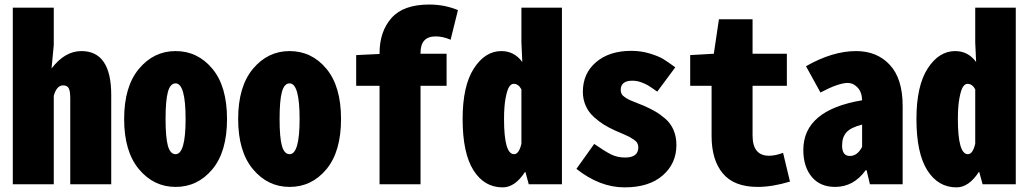

<svg xmlns="http://www.w3.org/2000/svg" viewBox="-20 -808 4515 842"><path d="M36.1 0V-774.4H215.8V-610.4L206.1 -507.8Q264.6 -584 336.9 -584Q467.8 -584 467.8 -391.6V0H288.1V-376Q288.1 -409.2 281.2 -421.4Q274.4 -433.6 256.8 -433.6Q228.5 -433.6 215.8 -387.7V0Z M750 11.7Q654.3 11.7 589.4 -65.9Q524.4 -143.6 524.4 -286.1Q524.4 -428.7 589.4 -506.3Q654.3 -584 750 -584Q846.7 -584 911.1 -506.8Q975.6 -429.7 975.6 -286.1Q975.6 -142.6 911.1 -65.4Q846.7 11.7 750 11.7ZM750 -131.8Q793.9 -131.8 793.9 -286.1Q793.9 -442.4 750 -442.4Q726.6 -442.4 716.3 -404.8Q706.1 -367.2 706.1 -286.1Q706.1 -205.1 716.3 -168.5Q726.6 -131.8 750 -131.8Z M1250 11.7Q1154.3 11.7 1089.4 -65.9Q1024.4 -143.6 1024.4 -286.1Q1024.4 -428.7 1089.4 -506.3Q1154.3 -584 1250 -584Q1346.7 -584 1411.1 -506.8Q1475.6 -429.7 1475.6 -286.1Q1475.6 -142.6 1411.1 -65.4Q1346.7 11.7 1250 11.7ZM1250 -131.8Q1293.9 -131.8 1293.9 -286.1Q1293.9 -442.4 1250 -442.4Q1226.6 -442.4 1216.3 -404.8Q1206.1 -367.2 1206.1 -286.1Q1206.1 -205.1 1216.3 -168.5Q1226.6 -131.8 1250 -131.8Z M1988.3 -763.7 1956.1 -633.8Q1921.9 -648.4 1890.6 -648.4Q1824.2 -648.4 1824.2 -576.2V-572.3H1938.5V-431.6H1824.2V0H1644.5V-431.6H1542V-566.4L1644.5 -571.3V-574.2Q1644.5 -669.9 1696.8 -729Q1749 -788.1 1862.3 -788.1Q1929.7 -788.1 1988.3 -763.7Z M2184.6 13.7Q2103.5 13.7 2056.2 -61.5Q2008.8 -136.7 2008.8 -286.1Q2008.8 -431.6 2058.1 -507.8Q2107.4 -584 2178.7 -584Q2235.4 -584 2270.5 -536.1L2266.6 -622.1V-774.4H2444.3V0H2298.8L2284.2 -53.7H2282.2Q2238.3 13.7 2184.6 13.7ZM2234.4 -131.8Q2255.9 -131.8 2266.6 -177.7V-416Q2253.9 -440.4 2232.4 -440.4Q2221.7 -440.4 2212.9 -427.2Q2204.1 -414.1 2197.3 -377.9Q2190.4 -341.8 2190.4 -286.1Q2190.4 -131.8 2234.4 -131.8Z M2718.8 13.7Q2610.4 13.7 2507.8 -67.4L2585.9 -176.8Q2633.8 -143.6 2660.6 -130.4Q2687.5 -117.2 2721.7 -117.2Q2779.3 -117.2 2779.3 -162.1Q2779.3 -171.9 2774.9 -180.2Q2770.5 -188.5 2758.8 -196.3Q2747.1 -204.1 2738.8 -208.5Q2730.5 -212.9 2708.5 -222.2Q2686.5 -231.4 2675.8 -236.3Q2648.4 -249 2627.9 -261.7Q2607.4 -274.4 2584.5 -294.9Q2561.5 -315.4 2548.8 -343.8Q2536.1 -372.1 2536.1 -405.3Q2536.1 -486.3 2594.2 -535.6Q2652.3 -585 2748 -585Q2792 -585 2830.1 -573.2Q2868.2 -561.5 2888.2 -549.3Q2908.2 -537.1 2941.4 -512.7L2862.3 -406.2Q2833 -426.8 2821.8 -433.6Q2810.5 -440.4 2791.5 -447.3Q2772.5 -454.1 2752.9 -454.1Q2702.1 -454.1 2702.1 -413.1Q2702.1 -403.3 2706.5 -395.5Q2710.9 -387.7 2722.2 -380.4Q2733.4 -373 2742.2 -369.1Q2751 -365.2 2772 -356.9Q2793 -348.6 2804.7 -343.8Q2833 -331.1 2853.5 -319.3Q2874 -307.6 2897.5 -287.6Q2920.9 -267.6 2933.6 -238.3Q2946.3 -209 2946.3 -171.9Q2946.3 -90.8 2886.2 -38.6Q2826.2 13.7 2718.8 13.7Z M3302.7 11.7Q3199.2 11.7 3149.9 -47.4Q3100.6 -106.4 3100.6 -211.9V-431.6H3006.8V-566.4L3110.4 -572.3L3132.8 -723.6H3280.3V-572.3H3430.7V-431.6H3280.3V-213.9Q3280.3 -125 3352.5 -125Q3379.9 -125 3414.1 -137.7L3444.3 -11.7Q3367.2 11.7 3302.7 11.7Z M3642.6 11.7Q3576.2 11.7 3539.6 -32.7Q3502.9 -77.1 3502.9 -150.4Q3502.9 -325.2 3760.7 -368.2Q3759.8 -404.3 3740.7 -424.3Q3721.7 -444.3 3698.2 -444.3Q3657.2 -444.3 3578.1 -402.3L3514.6 -517.6Q3630.9 -584 3734.4 -584Q3826.2 -584 3882.3 -523.4Q3938.5 -462.9 3938.5 -343.8V0H3794.9L3780.3 -61.5H3776.4Q3723.6 11.7 3642.6 11.7ZM3707 -124Q3740.2 -124 3760.7 -164.1V-261.7Q3710.9 -249 3691.9 -227.5Q3672.9 -206.1 3672.9 -169.9Q3672.9 -124 3707 -124Z M4174.8 13.7Q4093.8 13.7 4046.4 -61.5Q3999 -136.7 3999 -286.1Q3999 -431.6 4048.3 -507.8Q4097.7 -584 4168.9 -584Q4225.6 -584 4260.7 -536.1L4256.8 -622.1V-774.4H4434.6V0H4289.1L4274.4 -53.7H4272.5Q4228.5 13.7 4174.8 13.7ZM4224.6 -131.8Q4246.1 -131.8 4256.8 -177.7V-416Q4244.1 -440.4 4222.7 -440.4Q4211.9 -440.4 4203.1 -427.2Q4194.3 -414.1 4187.5 -377.9Q4180.7 -341.8 4180.7 -286.1Q4180.7 -131.8 4224.6 -131.8Z"/></svg>

Font: GenEi Gothic M Heavy
Style: Regular
Weight: 800
Designer: o_tamon (Modified); [Source Han Sans]
Ryoko NISHIZUKA  (kana & ideographs); Paul D. Hunt (Latin, Greek & Cyrillic); Wenl
Version: Version 1.1a;Original Version 1.004